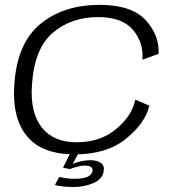

<svg xmlns="http://www.w3.org/2000/svg" viewBox="-20 -614 706 770"><path d="M281 5Q147.5 5 88.2 -67.8Q29 -140.5 37 -268.5Q46.5 -438 139.8 -516.2Q233 -594.5 379.5 -594.5Q507 -594.5 563.5 -533.8Q620 -473 616 -398L551 -374.5Q556.5 -443.5 513 -494.5Q469.5 -545.5 373.5 -545.5Q266.5 -545.5 192 -482.8Q117.5 -420 108 -272Q100.5 -163 147.2 -103.2Q194 -43.5 287 -43.5Q383 -43.5 446.5 -97Q510 -150.5 522.5 -214.5L579 -190Q563 -121 485.8 -58Q408.5 5 281 5ZM273.5 136Q253 136 234.5 134Q216 132 200 128L217.5 95.5Q229 98.5 245 100.8Q261 103 280 103Q345 103 351 72Q353 60.5 344.2 55.2Q335.5 50 320.5 50Q307 50 290.8 54.2Q274.5 58.5 260.5 64L232.5 58.5L262 0H295L271.5 43.5Q284 37.5 303.8 33Q323.5 28.5 342 28.5Q368 28.5 383.8 39Q399.5 49.5 396 72Q391 105 354 120.5Q317 136 273.5 136Z"/></svg>

Font: Anybody ExtraExpanded Light
Style: Italic
Weight: 300
Width: 8
Italic angle: -10°
Designer: Tyler Finck
Foundry: Etcetera Type Company
Version: Version 1.010; ttfautohint (v1.8.3) -l 8 -r 50 -G 200 -x 14 